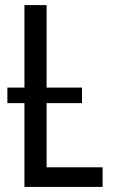

<svg xmlns="http://www.w3.org/2000/svg" viewBox="-20 -734 442 754"><path d="M76 0V-329H9V-390H76V-714H163V-390H302V-329H163V-77H383V0Z"/></svg>

Font: Avrile Sans Condensed
Style: Regular
Weight: 400
Width: 3
Designer: Monotype Design Team
Foundry: Monotype Imaging Inc.
Version: Version 2.001;September 10, 2019;FontCreator 11.5.0.2425 64-